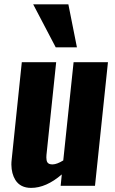

<svg xmlns="http://www.w3.org/2000/svg" viewBox="-20 -869 540 898"><path d="M240.7 -647.5 135.3 -848.6H299.8L339.8 -647.5ZM125.5 9.8Q75.2 9.8 51.8 -27.3Q33.7 -56.6 33.2 -99.1Q33.2 -110.8 34.7 -123.5L82 -578.1H242.7L197.3 -144Q196.8 -137.7 196.8 -132.3Q196.8 -118.2 201.2 -110.4Q207.5 -99.6 226.6 -100.1Q246.6 -100.6 275.9 -118.7L324.2 -578.1H484.9L424.3 0H263.7L269 -53.2Q195.8 9.8 125.5 9.8Z"/></svg>

Font: Oswald
Style: Bold
Weight: 700
Designer: Vernon Adams
Foundry: Vernon Adams
Version: 3.0; ttfautohint (v0.94.23-7a4d-dirty) -l 8 -r 50 -G 200 -x 